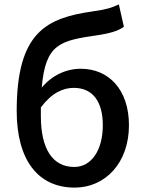

<svg xmlns="http://www.w3.org/2000/svg" viewBox="-20 -841 658 874"><path d="M166 -312C166 -326 166 -339 166 -352C216 -419 268 -441 316 -441C401 -441 448 -380 448 -271C448 -157 396 -81 318 -81C219 -81 166 -164 166 -312ZM320 13C458 13 567 -98 567 -271C567 -434 474 -528 348 -528C281 -528 216 -498 170 -442C187 -644 255 -656 426 -681C472 -688 515 -698 544 -719L521 -821C487 -805 464 -798 401 -789C193 -759 56 -696 56 -336C56 -114 152 13 320 13Z"/></svg>

Font: Noto Sans HK Medium
Style: Regular
Weight: 500
Designer: Ryoko NISHIZUKA 西塚涼子 (kana, bopomofo & ideographs); Paul D. Hunt (Latin, Greek & Cyrillic); Sandoll Communications 산돌커뮤니
Foundry: Adobe
Version: Version 2.002;hotconv 1.0.116;makeotfexe 2.5.65601